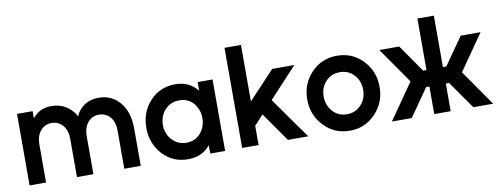

<svg xmlns="http://www.w3.org/2000/svg" viewBox="-60 -1005 3430 1322"><g transform="rotate(-10 1655.0 -344.0)"><path d="M837 0V-262Q837 -318 823 -363.5Q809 -409 781 -443Q724 -512 632 -512Q541 -512 490 -444Q485 -436 480 -428Q475 -420 471 -410Q467 -419 462 -427.5Q457 -436 450 -443Q393 -512 301 -512Q224 -512 177 -459Q176 -457 173.5 -455Q171 -453 169 -450V-500H60V0H175V-266Q175 -327 206 -362Q236 -397 283 -397Q330 -397 361 -362Q391 -327 391 -266V0H506V-266Q506 -327 537 -362Q567 -397 614 -397Q661 -397 692 -362Q722 -327 722 -266V0Z M1323 -500V-439Q1319 -443 1315.5 -448Q1312 -453 1307 -457Q1253 -512 1167 -512Q1060 -512 990 -436Q920 -360 920 -250Q920 -141 990 -64Q1060 12 1167 12Q1255 12 1309 -43Q1313 -47 1316 -51Q1319 -55 1323 -59V0H1427V-500ZM1176 -398Q1236 -398 1274 -356Q1292 -334 1302 -308Q1312 -282 1312 -250Q1312 -219 1302 -192.5Q1292 -166 1274 -145Q1236 -102 1176 -102Q1115 -102 1076 -145Q1036 -188 1036 -250Q1036 -313 1076 -356Q1115 -398 1176 -398Z M1546 0H1661V-135L1724 -203L1866 0H2008L1803 -289L1999 -500H1844L1661 -305V-700H1546Z M2298 -512Q2190 -512 2118 -436Q2045 -360 2045 -250Q2045 -141 2118 -65Q2190 12 2298 12Q2406 12 2478 -65Q2551 -141 2551 -250Q2551 -360 2478 -436Q2406 -512 2298 -512ZM2298 -397Q2358 -397 2397 -355Q2436 -312 2436 -250Q2436 -219 2426.5 -193Q2417 -167 2397 -146Q2358 -103 2298 -103Q2238 -103 2199 -146Q2160 -189 2160 -250Q2160 -281 2169.5 -307.5Q2179 -334 2199 -355Q2238 -397 2298 -397Z M2593 -500 2767 -250 2593 0H2732L2906 -250L2732 -500ZM3301 -500H3162L2987 -250L3162 0H3301L3127 -250ZM2889 -668V-308H2784V-193H2889V0H3004V-193H3110V-308H3004V-668Z"/></g></svg>

Font: Unageo
Style: SemiBold
Weight: 600
Designer: Richard Sepsi
Foundry: Richard Sepsi
Version: Version 2.000